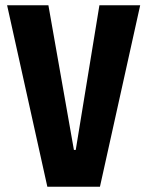

<svg xmlns="http://www.w3.org/2000/svg" viewBox="-20 -710 560 730"><path d="M160 0H360L513 -690H358L268 -140H261L164 -690H7Z"/></svg>

Font: Decalotype
Style: Bold
Weight: 700
Designer: Alfredo Marco Pradil
Foundry: Alfredo Marco Pradil
Version: Version 1.0